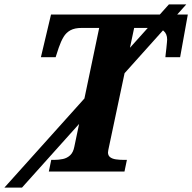

<svg xmlns="http://www.w3.org/2000/svg" viewBox="-118 -780 874 873"><path d="M-98 73 650 -760H729L-18 73ZM104 0 115 -53H128Q149 -53 168 -57Q187 -61 201 -74Q215 -87 220 -113L333 -653H253Q222 -653 202.5 -642.5Q183 -632 171 -612Q159 -592 149 -563L135 -520H68L114 -714H736L701 -520H634Q634 -523 635.5 -535Q637 -547 638.5 -561Q640 -575 641 -586.5Q642 -598 642 -600Q642 -626 626 -639.5Q610 -653 572 -653H492L377 -110Q376 -105 374.5 -98Q373 -91 373 -87Q373 -73 382.5 -65.5Q392 -58 408.5 -55.5Q425 -53 446 -53H459L448 0Z"/></svg>

Font: Noto Serif
Style: Italic
Weight: 400
Italic angle: -12°
Designer: Monotype Design Team
Foundry: Monotype Imaging Inc.
Version: Version 2.013